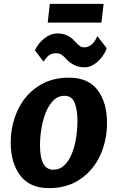

<svg xmlns="http://www.w3.org/2000/svg" viewBox="-20 -966 610 994"><path d="M234.5 8Q134 8 84.8 -57.5Q35.5 -123 35.5 -227.5Q35.5 -317.5 71.5 -395Q107 -472 175.2 -518Q243.5 -564 336.5 -564Q437 -564 485.5 -499.5Q534 -435 534 -329.5Q534 -240 499 -162Q463.5 -85 395.8 -38.5Q328 8 234.5 8ZM255.5 -87.5Q289.5 -87.5 313.5 -110.8Q337.5 -134 352.5 -171.8Q367.5 -209.5 374.2 -253.8Q381 -298 381 -340Q381 -396 366.8 -433Q352.5 -470 313.5 -470Q280 -470 255.8 -445.2Q231.5 -420.5 216.2 -381.5Q201 -342.5 194 -298Q187 -253.5 187 -214Q187 -87.5 255.5 -87.5ZM418.5 -617.5Q388 -617.5 364.5 -629.2Q341 -641 324 -659.5Q310 -675 298.8 -682.8Q287.5 -690.5 270 -690.5Q251 -690.5 237 -681.8Q223 -673 205 -647L160.5 -706Q180 -745 211.8 -769Q243.5 -793 278 -793Q306 -793 328.2 -782.2Q350.5 -771.5 368 -751.5Q381.5 -736.5 392 -728.8Q402.5 -721 416 -721Q458.5 -721 484 -779L532.5 -716Q524 -692 506.2 -669.2Q488.5 -646.5 465.8 -632Q443 -617.5 418.5 -617.5ZM227 -849 238 -946H516.5L505 -849Z"/></svg>

Font: Merriweather Sans Italic
Style: Bold
Weight: 700
Italic angle: -7.5°
Designer: Eben Sorkin
Foundry: Eben Sorkin
Version: Version 1.008; ttfautohint (v1.7.19-72a1) -l 8 -r 50 -G 200 